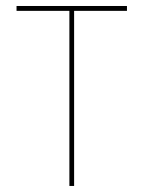

<svg xmlns="http://www.w3.org/2000/svg" viewBox="-20 -616 475 635"><path d="M399.9 -596.2H34.7V-580.1H209.5V-1H225.1V-580.1H399.9Z"/></svg>

Font: Now Thin
Style: Regular
Weight: 100
Designer: Alfredo Marco Pradil
Foundry: Alfredo Marco Pradil
Version: Version 1.200;hotconv 1.0.109;makeotfexe 2.5.65596